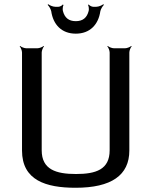

<svg xmlns="http://www.w3.org/2000/svg" viewBox="-20 -877 716 907"><path d="M339 -55C245 -55 177 -76 177 -167V-629C177 -638 183 -653 188 -658L186 -660C181 -655 166 -649 157 -649H104C95 -649 80 -655 75 -660L73 -658C78 -653 84 -638 84 -629V-166C84 -25 197 10 337 10C506 10 591 -49 591 -166V-629C591 -638 597 -653 602 -658L600 -660C595 -655 580 -649 571 -649H518C509 -649 494 -655 489 -660L487 -658C492 -653 498 -638 498 -629V-167C498 -76 433 -55 339 -55ZM435 -845H420C413 -845 402 -851 399 -856L396 -853C399 -849 401 -833 399 -826C391 -793 371 -777 338 -777C305 -777 285 -793 277 -826C275 -833 277 -849 280 -853L277 -856C274 -851 263 -845 256 -845H241C230 -845 214 -852 208 -857L205 -854C211 -849 220 -834 222 -824C231 -761 271 -718 338 -718C405 -718 445 -761 454 -824C456 -834 465 -849 471 -854L468 -857C462 -852 446 -845 435 -845Z"/></svg>

Font: Gamestation Storm
Style: Regular
Weight: 400
Designer: Jonas Hecksher
Foundry: Jonas Hecksher, Playtypeª, e-types AS
Version: Version 1.003